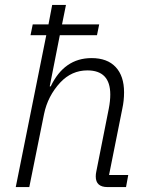

<svg xmlns="http://www.w3.org/2000/svg" viewBox="-20 -760 600 780"><path d="M44 0 168 -617H104L113 -661H177L192 -740H248L232 -661H383L374 -617H223L182 -409H186Q241 -524 352 -524Q416 -524 450 -487.5Q484 -451 484 -385Q484 -351 477 -319L423 -49H501L492 0H417Q369 0 369 -43Q369 -53 371 -62L422 -319Q428 -350 428 -376Q428 -474 335 -474Q271 -474 225 -425Q174 -370 159 -297L99 0Z"/></svg>

Font: IBM Plex Sans Light
Style: Italic
Weight: 300
Italic angle: -11.31°
Designer: Mike Abbink, Paul van der Laan, Pieter van Rosmalen
Foundry: Bold Monday
Version: Version 3.0